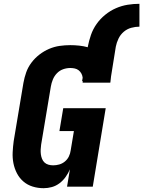

<svg xmlns="http://www.w3.org/2000/svg" viewBox="-20 -980 752 1008"><path d="M209 8Q179 8 151.5 -0.5Q124 -9 103 -27Q82 -45 69 -70Q56 -95 50.5 -123Q45 -151 46.5 -181Q48 -211 52 -240L103 -545Q108 -573 117.5 -600Q127 -627 145 -651Q163 -675 187 -693.5Q211 -712 238 -723.5Q265 -735 293 -739Q321 -743 349 -743Q372 -743 395.5 -740.5Q419 -738 441 -732V-735Q447 -766 457.5 -796.5Q468 -827 487 -854Q506 -881 532.5 -902.5Q559 -924 589 -937Q619 -950 650 -955Q681 -960 712 -960V-840Q691 -840 669 -834Q647 -828 629.5 -813Q612 -798 602 -777Q592 -756 588 -735L563 -579Q562 -572 561.5 -565.5Q561 -559 560 -552Q560 -550 559.5 -548.5Q559 -547 559 -546H413Q414 -546 414 -546.5Q414 -547 414 -548Q414 -550 414 -551.5Q414 -553 415 -554H411L414 -572Q413 -583 407.5 -593.5Q402 -604 393 -611Q384 -618 372.5 -620.5Q361 -623 349 -623Q330 -623 311.5 -616.5Q293 -610 279 -595.5Q265 -581 257.5 -562.5Q250 -544 247 -526L196 -221Q194 -208 193.5 -195Q193 -182 194.5 -170Q196 -158 200.5 -146.5Q205 -135 213.5 -127Q222 -119 234 -115.5Q246 -112 259 -112Q275 -112 291 -116.5Q307 -121 320.5 -132Q334 -143 341.5 -158.5Q349 -174 351 -190L368 -292H292L312 -412H535L467 0H332L347 -91Q338 -70 324.5 -51Q311 -32 292.5 -18Q274 -4 252.5 2Q231 8 209 8Z"/></svg>

Font: Iosevka Curly Heavy Extended
Style: Italic
Weight: 900
Width: 7
Italic angle: -9°
Monospace: yes
Designer: Belleve Invis
Foundry: Belleve Invis
Version: Version 11.1.0; ttfautohint (v1.8.3)